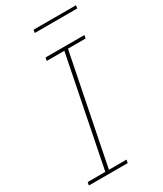

<svg xmlns="http://www.w3.org/2000/svg" viewBox="-212 -934 856 1011"><g transform="rotate(-30 215.5 -428.0)"><path d="M251 0H15L19 -19H126L258 -679H151L155 -698H391L387 -679H280L148 -19H255ZM170 -838 173 -856H431L428 -838Z"/></g></svg>

Font: IBM Plex Sans Thin
Style: Italic
Weight: 250
Italic angle: -11.31°
Designer: Mike Abbink, Paul van der Laan, Pieter van Rosmalen
Foundry: Bold Monday
Version: Version 3.201